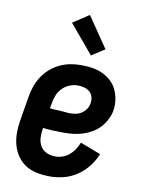

<svg xmlns="http://www.w3.org/2000/svg" viewBox="-86 -826 673 894"><g transform="rotate(10 250.0 -378.5)"><path d="M212 8Q182 8 153 2.5Q124 -3 100 -17.5Q76 -32 59.5 -55Q43 -78 35 -105Q27 -132 26.5 -162Q26 -192 31 -222L51 -342Q55 -367 64 -392Q73 -417 87.5 -439Q102 -461 123 -479Q144 -497 168 -508Q192 -519 217 -523.5Q242 -528 267 -528Q294 -528 319.5 -524Q345 -520 367 -510Q389 -500 407.5 -483.5Q426 -467 436.5 -445Q447 -423 451 -397.5Q455 -372 451 -346Q447 -324 436.5 -303Q426 -282 410 -264.5Q394 -247 373.5 -235Q353 -223 330.5 -216Q308 -209 286 -206.5Q264 -204 242 -204Q216 -204 191.5 -205Q167 -206 142 -209V-207Q138 -185 139 -163Q140 -141 150 -123.5Q160 -106 179.5 -97Q199 -88 221 -88Q238 -88 255.5 -94Q273 -100 287 -112Q301 -124 311 -139.5Q321 -155 328 -172L425 -135Q412 -103 390.5 -75.5Q369 -48 340 -28.5Q311 -9 278 -0.5Q245 8 212 8ZM255 -298Q269 -298 283 -301Q297 -304 309.5 -312.5Q322 -321 330 -333.5Q338 -346 340 -360Q343 -376 339 -390.5Q335 -405 324 -414.5Q313 -424 298 -428Q283 -432 267 -432Q248 -432 228.5 -424Q209 -416 194 -400.5Q179 -385 172 -365.5Q165 -346 162 -327L158 -305Q170 -303 182 -302.5Q194 -302 206.5 -301.5Q219 -301 231 -299.5Q243 -298 255 -298ZM303 -580 190 -715 266 -765 365 -620Z"/></g></svg>

Font: Iosevka Custom
Style: Bold Italic
Weight: 700
Italic angle: -9°
Designer: Belleve Invis
Foundry: Belleve Invis
Version: Version 30.3.1; ttfautohint (v1.8.3)